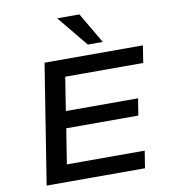

<svg xmlns="http://www.w3.org/2000/svg" viewBox="-99 -1031 991 1115"><g transform="rotate(-10 396.0 -473.0)"><path d="M85 0 197 -705H777L761 -604H301L270 -407H696L680 -308H255L222 -101H681L665 0ZM463 -765 314 -946H445L551 -765Z"/></g></svg>

Font: Nunito Sans 7pt Expanded SemiBold
Style: Italic
Weight: 600
Width: 7
Italic angle: -9°
Designer: Vernon Adams
Foundry: Vernon Adams
Version: Version 3.101;gftools[0.9.27]